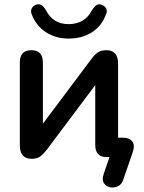

<svg xmlns="http://www.w3.org/2000/svg" viewBox="-20 -729 670 891"><path d="M298 -550Q239 -550 194 -579Q149 -608 128 -660Q121 -677 127 -689.5Q133 -702 147 -707Q173 -717 193 -682Q226 -617 298 -617Q374 -617 407 -682Q418 -699 428 -705.5Q438 -712 451 -707Q466 -702 472.5 -689.5Q479 -677 471 -660Q451 -607 405.5 -578.5Q360 -550 298 -550ZM552 105Q545 127 527 135.5Q509 144 490.5 140Q472 136 462 120.5Q452 105 461 79L488 0H475Q422 0 422 -57V-334L194 -30Q184 -17 169 -4.5Q154 8 127 8Q72 8 72 -55V-439Q72 -496 126 -496Q179 -496 179 -439V-155L407 -459Q417 -473 432 -484.5Q447 -496 474 -496Q528 -496 528 -433V-90H551Q581 -90 594 -72.5Q607 -55 596 -23Z"/></svg>

Font: Chiron GoRound TC M
Style: Regular
Weight: 500
Designer: Ryoko NISHIZUKA 西塚涼子 (kana, bopomofo & ideographs); Paul D. Hunt (Latin, Greek & Cyrillic); Sandoll Communications 산돌커뮤니
Foundry: Adobe
Version: Version 1.000;hotconv 1.1.1;makeotfexe 2.6.0